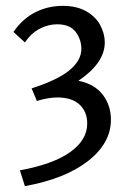

<svg xmlns="http://www.w3.org/2000/svg" viewBox="-20 -441 435 656"><path d="M359 -32Q359 48 281 109Q203 170 65 195L48 141Q162 120 220 78.5Q278 37 278 -19Q278 -59 252 -83.5Q226 -108 176 -108Q145 -108 106 -96L88 -139Q178 -168 218 -201.5Q258 -235 258 -274Q258 -306 238.5 -332Q219 -358 175 -358Q145 -358 116 -343Q87 -328 65 -296L26 -332Q57 -377 100.5 -399Q144 -421 194 -421Q242 -421 274.5 -402.5Q307 -384 322.5 -355Q338 -326 338 -296Q338 -226 248 -165Q303 -154 331 -117.5Q359 -81 359 -32Z"/></svg>

Font: Ysabeau Medium
Style: Regular
Weight: 500
Designer: Christian Thalmann (Catharsis Fonts)
Version: Version 0.003